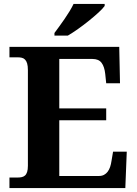

<svg xmlns="http://www.w3.org/2000/svg" viewBox="-20 -951 693 971"><path d="M279.8 -61H480Q495.1 -61 505.9 -66.7Q516.6 -72.3 524.4 -82.5Q532.2 -92.8 536.9 -106.7Q541.5 -120.6 543.9 -137.2L551.8 -184.1H621.1L613.8 0H27.8V-53.2H69.8Q80.6 -53.2 89.8 -55.2Q99.1 -57.1 106.2 -63.2Q113.3 -69.3 117.2 -81.3Q121.1 -93.3 121.1 -112.8V-596.2Q121.1 -617.7 117.2 -630.4Q113.3 -643.1 106.4 -649.9Q99.6 -656.7 90.3 -658.9Q81.1 -661.1 69.8 -661.1H27.8V-713.9H583L586.9 -529.8H517.1L512.2 -577.1Q508.3 -613.8 493.7 -633.3Q479 -652.8 448.2 -652.8H279.8V-402.8H517.1V-342.8H279.8ZM255.4 -784.2Q266.1 -798.3 279.5 -816.9Q293 -835.4 306.6 -855.2Q320.3 -875 332.3 -894.8Q344.2 -914.6 352.1 -931.2H509.3V-920.9Q500 -907.7 478.5 -887.9Q457 -868.2 430.4 -846.7Q403.8 -825.2 375.2 -804.9Q346.7 -784.7 323.2 -771H255.4Z"/></svg>

Font: Droids
Style: b
Weight: 700
Foundry: Ascender Corporation
Version: Version 1.00 build 113